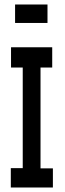

<svg xmlns="http://www.w3.org/2000/svg" viewBox="-20 -833 290 853"><path d="M28 0V-86H81V-533H29V-623H212V-533H160V-85H215V0ZM47 -731V-813H191V-731Z"/></svg>

Font: Inconsolata UltraCondensed ExtraBold
Style: Regular
Weight: 800
Width: 1
Monospace: yes
Designer: Raph Levien, Cyreal, Brenton Simpson
Foundry: Raph Levien, Cyreal, Google
Version: Version 3.001; ttfautohint (v1.8.2.53-6de2)